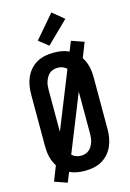

<svg xmlns="http://www.w3.org/2000/svg" viewBox="-150 -1057 800 1179"><g transform="rotate(-15 250.0 -467.0)"><path d="M128 51 48 23 85 -71Q76 -85 69 -101.5Q62 -118 58 -135Q54 -152 52.5 -169.5Q51 -187 51 -205V-530Q51 -558 55.5 -585Q60 -612 71 -637.5Q82 -663 100.5 -684Q119 -705 143 -718.5Q167 -732 194.5 -737.5Q222 -743 250 -743Q275 -743 299.5 -739Q324 -735 347 -724L372 -786L452 -758L415 -664Q424 -650 431 -633.5Q438 -617 442 -600Q446 -583 447.5 -565.5Q449 -548 449 -530V-205Q449 -177 444.5 -150Q440 -123 429 -97.5Q418 -72 399.5 -51Q381 -30 357 -16.5Q333 -3 305.5 2.5Q278 8 250 8Q225 8 200.5 4Q176 0 153 -11ZM162 -263 307 -625Q296 -636 281 -641.5Q266 -647 250 -647Q236 -647 222.5 -643Q209 -639 198.5 -630Q188 -621 181 -609Q174 -597 169.5 -584Q165 -571 163.5 -557.5Q162 -544 162 -530ZM250 -88Q264 -88 277.5 -92Q291 -96 301.5 -105Q312 -114 319 -126Q326 -138 330.5 -151Q335 -164 336.5 -177.5Q338 -191 338 -205V-472L193 -110Q204 -99 219 -93.5Q234 -88 250 -88ZM237 -791 176 -839 301 -985 374 -925Z"/></g></svg>

Font: Iosevka
Style: Bold
Weight: 700
Monospace: yes
Designer: Belleve Invis
Foundry: Belleve Invis
Version: Version 32.5.0; ttfautohint (v1.8.4)